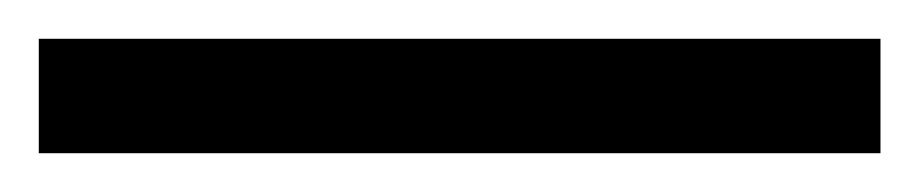

<svg xmlns="http://www.w3.org/2000/svg" viewBox="-25 63 474 99"><path d="M-5 142H429V83H-5Z"/></svg>

Font: Noto Serif Myanmar SemiCondensed Medium
Style: Regular
Weight: 500
Width: 4
Designer: Ben Mitchell and the Monotype Design Team
Foundry: Monotype Imaging Inc.
Version: Version 2.106